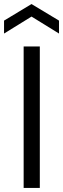

<svg xmlns="http://www.w3.org/2000/svg" viewBox="-32 -930 312 950"><path d="M260 -764 124 -848 -12 -764V-828L124 -910L260 -828ZM85 -700H165V0H85Z"/></svg>

Font: Albert Sans
Style: Regular
Weight: 400
Designer: Andreas Rasmussen
Foundry: a.Foundry
Version: Version 1.025